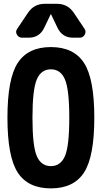

<svg xmlns="http://www.w3.org/2000/svg" viewBox="-20 -990 540 1019"><path d="M283.2 -969.7Q338.9 -969.7 371.1 -922.9L428.7 -836.9Q438.5 -822.3 429.7 -806.2Q420.9 -790 403.3 -790H367.2Q311.5 -790 286.1 -840.8L251 -914.1Q251 -915 250 -915Q249 -915 249 -914.1L213.9 -840.8Q188.5 -790 132.8 -790H96.7Q79.1 -790 69.8 -806.2Q60.5 -822.3 71.3 -836.9L128.9 -922.9Q161.1 -969.7 216.8 -969.7ZM175.3 -161.6Q198.2 -108.4 250 -108.4Q301.8 -108.4 324.7 -161.6Q347.7 -214.8 347.7 -364.7Q347.7 -514.6 324.7 -568.4Q301.8 -622.1 250 -622.1Q198.2 -622.1 175.3 -568.4Q152.3 -514.6 152.3 -364.7Q152.3 -214.8 175.3 -161.6ZM74.2 -656.2Q128.9 -740.2 250 -740.2Q371.1 -740.2 425.8 -656.2Q480.5 -572.3 480.5 -365.2Q480.5 -158.2 425.8 -74.2Q371.1 9.8 250 9.8Q128.9 9.8 74.2 -74.2Q19.5 -158.2 19.5 -365.2Q19.5 -572.3 74.2 -656.2Z"/></svg>

Font: Rounded Mgen+ 2m bold
Style: Bold
Weight: 700
Designer: [Source Han Sans]
Ryoko NISHIZUKA  (kana & ideographs); Paul D. Hunt (Latin, Greek & Cyrillic); Wenlong ZHANG  (bopomofo
Version: Version 1.059.20150602